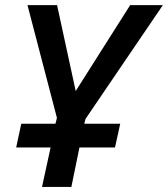

<svg xmlns="http://www.w3.org/2000/svg" viewBox="-20 -734 660 754"><path d="M178.7 -154.8H43.5L63.5 -248H197.8L203.6 -271L87.9 -713.9H204.1L277.3 -376.5L491.2 -713.9H619.6L315.9 -267.1L311 -248H452.1L431.6 -154.8H292L260.3 0H145Z"/></svg>

Font: Viking Open Sans Light
Style: Bold Italic
Weight: 600
Italic angle: -12°
Foundry: Ascender Corporation
Version: Version 2.000